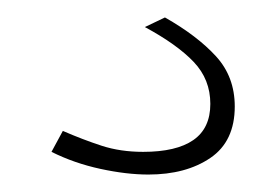

<svg xmlns="http://www.w3.org/2000/svg" viewBox="-20 -31 301 220"><path d="M150 169Q125 169 95 162.5Q65 156 39 143L52 119Q75 129 96.5 136Q118 143 144 143Q182 143 201.5 129.5Q221 116 221 88Q221 60 202 40Q183 20 146 0L169 -11Q206 10 227.5 33.5Q249 57 249 91Q249 131 221 150Q193 169 150 169Z"/></svg>

Font: Raleway Thin ExtraLight
Style: Regular
Weight: 250
Version: Version 4.026